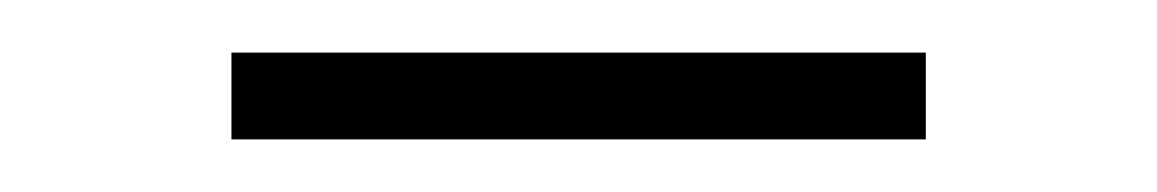

<svg xmlns="http://www.w3.org/2000/svg" viewBox="-20 -674 440 73"><path d="M332 -621H68V-654H332Z"/></svg>

Font: Exo 2.0 Extra Light
Style: Regular
Weight: 250
Designer: Natanael Gama
Version: Version 1.001;PS 001.001;hotconv 1.0.70;makeotf.lib2.5.58329